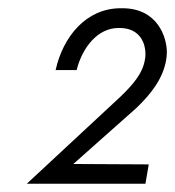

<svg xmlns="http://www.w3.org/2000/svg" viewBox="-20 -729 425 466"><path d="M45 -283H333L341 -330L158 -331L310 -466C345 -499 375 -537 383 -582C384 -589 385 -595 385 -602C385 -638 363 -709 277 -709C276 -709 274 -709 273 -709C189 -709 133 -640 115 -559H166C180 -615 218 -661 267 -661C270 -661 272 -661 274 -661C322 -659 333 -621 333 -599C333 -594 333 -590 332 -586C327 -550 300 -521 272 -494Z"/></svg>

Font: Jost
Style: Italic
Weight: 400
Italic angle: -5°
Version: Version 3.710